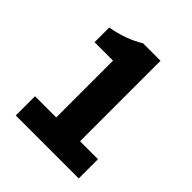

<svg xmlns="http://www.w3.org/2000/svg" viewBox="-202 -878 1013 1013"><g transform="rotate(45 304.0 -372.0)"><path d="M78.1 0V-143.6H236.3V-567.4H98.6V-676.8Q207 -696.3 283.2 -744.1H414.1V-143.6H547.9V0Z"/></g></svg>

Font: Bpmf Zihi Sans Heavy
Style: Heavy
Weight: 900
Foundry: But Ko
Version: Version 1.320